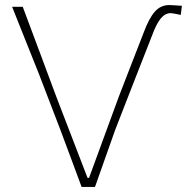

<svg xmlns="http://www.w3.org/2000/svg" viewBox="-20 -740 740 760"><path d="M303 0Q283.5 -53 260.8 -114Q238 -175 219 -226L133 -450Q110 -507 81.8 -578Q53.5 -649 28 -713H70Q101 -630 136.8 -534.5Q172.5 -439 203.5 -355.5L326.5 -36H332.5L450.5 -358Q474 -418.5 499.5 -484.5Q525 -550.5 549.5 -613Q569.5 -667 592.5 -693.5Q615.5 -720 650.5 -720Q654 -720 670.8 -719Q687.5 -718 700 -717L695.5 -681Q684.5 -683.5 671.8 -685.8Q659 -688 656.5 -688Q633.5 -688 616.2 -666.8Q599 -645.5 583.5 -603.5Q559.5 -542.5 533.5 -476Q507.5 -409.5 482.5 -345.5Q457.5 -281.5 436 -226Q417.5 -174 396.5 -114.5Q375.5 -55 356 0Z"/></svg>

Font: Commissioner Loud Thin
Style: Regular
Weight: 100
Designer: Kostas Bartsokas
Foundry: Kostas Bartsokas
Version: Version 1.000; ttfautohint (v1.8.3)